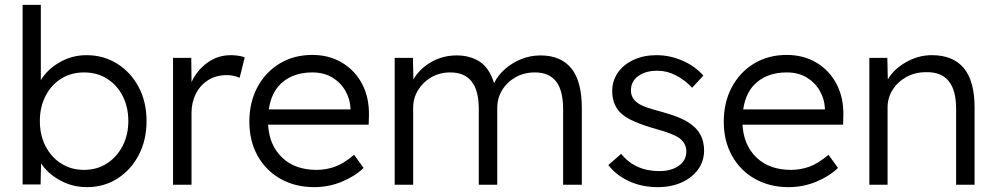

<svg xmlns="http://www.w3.org/2000/svg" viewBox="-20 -760 4100 790"><path d="M338 10Q278 10 227 -18Q176 -46 149 -88L147 -1H73V-740H148V-430Q174 -474 225 -503.5Q276 -533 336 -533Q406 -533 462 -498Q518 -463 550.5 -402Q583 -341 583 -262Q583 -184 551 -122.5Q519 -61 463.5 -25.5Q408 10 338 10ZM326 -61Q379 -61 420 -87.5Q461 -114 484.5 -159.5Q508 -205 508 -262Q508 -320 484.5 -365.5Q461 -411 420 -436.5Q379 -462 326 -462Q273 -462 232 -436.5Q191 -411 167.5 -365.5Q144 -320 144 -262Q144 -204 167.5 -158.5Q191 -113 232 -87Q273 -61 326 -61Z M692 0V-522H767L768 -422Q789 -469 832 -501Q875 -533 930 -533Q947 -533 962 -530.5Q977 -528 987 -524L966 -440Q940 -451 914 -451Q869 -451 836 -430Q803 -409 785.5 -373.5Q768 -338 768 -296V0Z M1273 10Q1195 10 1134.5 -24Q1074 -58 1040 -119Q1006 -180 1006 -259Q1006 -339 1039 -401Q1072 -463 1130.5 -498.5Q1189 -534 1265 -534Q1335 -534 1388.5 -501.5Q1442 -469 1471 -412.5Q1500 -356 1498 -282L1497 -247H1083Q1088 -162 1141 -111.5Q1194 -61 1283 -61Q1320 -61 1356.5 -73.5Q1393 -86 1437 -123L1476 -69Q1441 -35 1387 -12.5Q1333 10 1273 10ZM1265 -462Q1192 -462 1144.5 -423.5Q1097 -385 1086 -310H1422V-317Q1420 -353 1401 -386.5Q1382 -420 1347.5 -441Q1313 -462 1265 -462Z M1604 0V-522H1679L1681 -433Q1706 -477 1754 -504.5Q1802 -532 1859 -532Q1914 -532 1953.5 -506.5Q1993 -481 2013 -418Q2028 -449 2057 -475Q2086 -501 2124 -516.5Q2162 -532 2204 -532Q2287 -532 2330.5 -479Q2374 -426 2374 -315V0H2297V-311Q2297 -388 2268 -425Q2239 -462 2181 -462Q2136 -462 2101 -442Q2066 -422 2046 -389Q2026 -356 2026 -316V0H1950V-312Q1950 -462 1833 -462Q1789 -462 1754.5 -442Q1720 -422 1700 -389Q1680 -356 1680 -317V0Z M2687 10Q2620 10 2567 -15Q2514 -40 2483 -81L2536 -127Q2593 -56 2693 -56Q2742 -56 2773 -78Q2804 -100 2804 -137Q2804 -170 2775 -192Q2762 -201 2738 -210.5Q2714 -220 2680 -229Q2624 -245 2587 -261.5Q2550 -278 2529 -300Q2499 -334 2499 -385Q2499 -428 2522.5 -461.5Q2546 -495 2587.5 -514Q2629 -533 2681 -533Q2737 -533 2789 -510Q2841 -487 2874 -449L2828 -399Q2799 -430 2762 -449.5Q2725 -469 2685 -469Q2636 -469 2606 -447Q2576 -425 2576 -388Q2576 -359 2599 -340Q2613 -328 2638.5 -319Q2664 -310 2702 -300Q2746 -288 2776.5 -275Q2807 -262 2827 -246Q2877 -208 2877 -141Q2877 -97 2852.5 -63Q2828 -29 2785 -9.5Q2742 10 2687 10Z M3225 10Q3147 10 3086.5 -24Q3026 -58 2992 -119Q2958 -180 2958 -259Q2958 -339 2991 -401Q3024 -463 3082.5 -498.5Q3141 -534 3217 -534Q3287 -534 3340.5 -501.5Q3394 -469 3423 -412.5Q3452 -356 3450 -282L3449 -247H3035Q3040 -162 3093 -111.5Q3146 -61 3235 -61Q3272 -61 3308.5 -73.5Q3345 -86 3389 -123L3428 -69Q3393 -35 3339 -12.5Q3285 10 3225 10ZM3217 -462Q3144 -462 3096.5 -423.5Q3049 -385 3038 -310H3374V-317Q3372 -353 3353 -386.5Q3334 -420 3299.5 -441Q3265 -462 3217 -462Z M3557 0V-522H3631L3633 -433Q3657 -475 3707.5 -504Q3758 -533 3814 -533Q3901 -533 3945.5 -480Q3990 -427 3990 -317V0H3914V-313Q3914 -466 3790 -463Q3745 -463 3709 -443Q3673 -423 3652.5 -390Q3632 -357 3632 -318V0Z"/></svg>

Font: Lexend Deca Light
Style: Regular
Weight: 300
Designer: Bonnie Shaver-Troup, Thomas Jockin
Foundry: Lexend
Version: Version 1.008; ttfautohint (v1.8.4.7-5d5b)